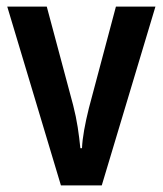

<svg xmlns="http://www.w3.org/2000/svg" viewBox="-20 -563 494 583"><path d="M165 0 2 -543H122L202 -244Q211 -209 216 -176.5Q221 -144 224 -113H229Q230 -137 235.5 -168Q241 -199 250 -235L332 -543H452L289 0Z"/></svg>

Font: Noto Sans Gujarati Condensed SemiBold
Style: Regular
Weight: 600
Width: 3
Designer: Jelle Bosma - Monotype Design Team, Universal Thirst
Foundry: Monotype Imaging Inc.
Version: Version 2.106; ttfautohint (v1.8.4.7-5d5b)